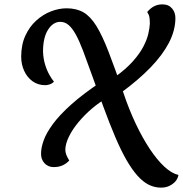

<svg xmlns="http://www.w3.org/2000/svg" viewBox="-20 -743 837 879"><path d="M717 116Q688 116 661.5 103Q635 90 609.5 61.5Q584 33 559 -10.5Q534 -54 508 -115Q482 -176 453 -255Q423 -337 400.5 -400.5Q378 -464 360.5 -510Q343 -556 327 -585Q311 -614 294 -628.5Q277 -643 256 -643Q223 -643 200 -607Q177 -571 177 -507Q178 -476 186 -449Q194 -422 205.5 -401.5Q217 -381 227 -369Q218 -360 207 -356.5Q196 -353 187 -353Q154 -353 129 -371Q104 -389 90.5 -419Q77 -449 77 -483Q77 -538 96 -579.5Q115 -621 146 -649Q177 -677 213.5 -691Q250 -705 285 -705Q330 -705 362 -686.5Q394 -668 421 -624.5Q448 -581 477 -506Q506 -431 545 -318Q570 -243 601 -177.5Q632 -112 665.5 -61.5Q699 -11 732.5 20Q766 51 797 58Q794 75 783 87.5Q772 100 755.5 108Q739 116 717 116ZM226 22Q200 22 183.5 4Q167 -14 168 -41Q168 -67 180 -100.5Q192 -134 222 -175Q252 -216 306 -264.5Q360 -313 444 -369L471 -295Q435 -275 401 -246Q367 -217 339.5 -184Q312 -151 296 -118.5Q280 -86 279 -59Q279 -46 283.5 -34.5Q288 -23 297 -8Q283 7 265.5 14.5Q248 22 226 22ZM536 -320 507 -391Q557 -427 588.5 -462.5Q620 -498 636.5 -530Q653 -562 659 -588.5Q665 -615 666 -634Q666 -653 664 -664.5Q662 -676 654 -688Q668 -705 685 -714Q702 -723 724 -723Q752 -723 768 -704Q784 -685 783 -657Q782 -602 753 -546.5Q724 -491 669.5 -434.5Q615 -378 536 -320Z"/></svg>

Font: Sansita Swashed Light
Style: Regular
Weight: 400
Version: Version 1.003